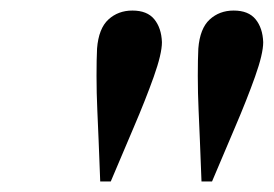

<svg xmlns="http://www.w3.org/2000/svg" viewBox="-20 -748 519 364"><path d="M231 -728Q259 -728 272.5 -711.5Q286 -695 287 -668Q287 -646 271.5 -602.5Q256 -559 233.5 -506.5Q211 -454 190 -404H170L167 -481Q166 -506 164.5 -539Q163 -572 163 -604Q163 -636 164 -656Q167 -694 185.5 -711Q204 -728 231 -728ZM423 -728Q451 -728 464.5 -711.5Q478 -695 479 -668Q479 -646 463.5 -602.5Q448 -559 425.5 -506.5Q403 -454 382 -404H362L359 -481Q358 -506 356.5 -539Q355 -572 355 -604Q355 -636 356 -656Q359 -694 377.5 -711Q396 -728 423 -728Z"/></svg>

Font: DeepMind Serif Display
Style: Italic
Weight: 400
Italic angle: -12°
Designer: Frank Grießhammer / Modifications: Colophon Foundry
Foundry: Colophon Foundry
Version: Version 5.003; ttfautohint (v1.8.2)